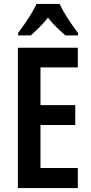

<svg xmlns="http://www.w3.org/2000/svg" viewBox="-20 -957 463 977"><path d="M376 0H71V-714H376V-614H186V-422H363V-321H186V-102H376ZM283 -937Q299 -904 324.5 -864Q350 -824 377 -789V-777H312Q293 -794 269 -817Q245 -840 224 -867Q202 -839 178 -815.5Q154 -792 137 -777H72V-789Q88 -810 106.5 -837Q125 -864 141 -890.5Q157 -917 166 -937Z"/></svg>

Font: Noto Sans Tamil ExtraCondensed SemiBold
Style: Regular
Weight: 600
Width: 2
Designer: Jelle Bosma - Monotype Design Team
Foundry: Monotype Imaging Inc.
Version: Version 2.004; ttfautohint (v1.8.4.7-5d5b)